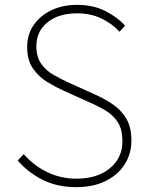

<svg xmlns="http://www.w3.org/2000/svg" viewBox="-20 -759 609 792"><path d="M295 13Q215 13 154.5 -18Q94 -49 53 -97L78 -123Q118 -77 174 -49.5Q230 -22 295 -22Q382 -22 433.5 -65Q485 -108 485 -176Q485 -225 466.5 -254Q448 -283 418 -301.5Q388 -320 351 -336L240 -386Q209 -400 174.5 -421Q140 -442 116 -476.5Q92 -511 92 -564Q92 -617 119 -656Q146 -695 192.5 -717Q239 -739 298 -739Q364 -739 414.5 -713.5Q465 -688 496 -653L473 -628Q442 -662 398 -683Q354 -704 298 -704Q222 -704 176 -667Q130 -630 130 -568Q130 -523 151 -494.5Q172 -466 202 -449.5Q232 -433 257 -421L368 -371Q409 -353 444 -329.5Q479 -306 500.5 -270.5Q522 -235 522 -179Q522 -124 494 -80.5Q466 -37 415 -12Q364 13 295 13Z"/></svg>

Font: Shanggu Sans SC VF
Style: Regular
Weight: 250
Designer: GuiWonder
Version: Version 1.021